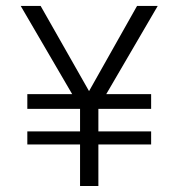

<svg xmlns="http://www.w3.org/2000/svg" viewBox="-20 -618 599 638"><path d="M306.9 0V-137.9H482.2V-181.3H306.9V-256.3H482.2V-305.3H333.1L504.1 -598.3H435.4L275.9 -315.2L115 -598.3H48.8L219.8 -305.3H70.8V-256.3H246V-181.3H70.8V-137.9H246V0Z"/></svg>

Font: SaysetthaMai Thin
Style: Regular
Weight: 100
Designer: John M. Durdin
Foundry: Lao Script for Windows
Version: Version 1.101